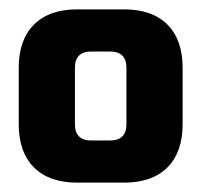

<svg xmlns="http://www.w3.org/2000/svg" viewBox="-20 -730 430 410"><path d="M370 -465Q370 -405 337.5 -372.5Q305 -340 245 -340H145Q85 -340 52.5 -372.5Q20 -405 20 -465V-585Q20 -645 52.5 -677.5Q85 -710 145 -710H245Q305 -710 337.5 -677.5Q370 -645 370 -585ZM250 -585Q250 -620 215 -620H175Q140 -620 140 -585V-465Q140 -430 175 -430H215Q250 -430 250 -465Z"/></svg>

Font: Russo One
Style: Regular
Weight: 400
Designer: Jovanny lemonad
Foundry: Jovanny Lemonad
Version: Version 1.001